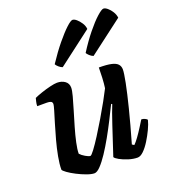

<svg xmlns="http://www.w3.org/2000/svg" viewBox="-140 -877 870 980"><g transform="rotate(-20 295.0 -387.0)"><path d="M205 0Q189 0 164 -9Q139 -18 113.8 -31Q88.5 -44 71.2 -56.5Q54 -69 52 -75Q52 -105 59.5 -145.2Q67 -185.5 78.5 -227.8Q90 -270 101.5 -307.8Q113 -345.5 120.8 -371.5Q128.5 -397.5 128.5 -404Q128.5 -415 120.5 -418.5Q112.5 -422 99.5 -422H47Q47 -434 50 -446Q53 -458 54.5 -464Q69 -471 94 -479.5Q119 -488 143.8 -494Q168.5 -500 182.5 -500Q207.5 -500 225 -487.5Q242.5 -475 242.5 -451.5Q242.5 -437.5 234.5 -407.2Q226.5 -377 214.5 -337.8Q202.5 -298.5 190.5 -257.2Q178.5 -216 170.8 -180.2Q163 -144.5 163 -121.5Q172.5 -110.5 189.8 -100.5Q207 -90.5 215.5 -90.5Q221 -90.5 238.2 -113.5Q255.5 -136.5 278.8 -173Q302 -209.5 326.5 -250.8Q351 -292 371.5 -329.2Q392 -366.5 403.5 -389.5Q407 -413.5 408.5 -444.8Q410 -476 410 -500Q453 -500 477.2 -494.5Q501.5 -489 511.8 -477.5Q522 -466 522 -448.5Q522 -430 512 -379.2Q502 -328.5 482.5 -251Q463 -173.5 434 -73L445 -66Q456 -76.5 470.5 -96.5Q485 -116.5 499.2 -139Q513.5 -161.5 523 -177Q532 -177 542 -172.5Q552 -168 554 -163Q549 -142 536 -114.5Q523 -87 506.5 -60.5Q490 -34 472.5 -17Q455 0 439.5 0Q416.5 0 390.2 -8.2Q364 -16.5 345 -27.2Q326 -38 323 -45L374.5 -201Q385 -233 395 -260.5Q405 -288 410.5 -301L405.5 -304Q389 -270 368.2 -229Q347.5 -188 324.8 -147.5Q302 -107 279.8 -73.5Q257.5 -40 238.2 -20Q219 0 205 0ZM405 -564.5Q394 -568.5 384.5 -577.5Q375 -586.5 372 -592.5Q405.5 -645.5 438.8 -686.5Q472 -727.5 498.2 -751Q524.5 -774.5 534.5 -774.5Q544 -774.5 556.2 -764.2Q568.5 -754 578.2 -738.2Q588 -722.5 590 -705ZM237.5 -564.5Q227.5 -567.5 217.2 -576.8Q207 -586 204 -592.5Q240 -647 273.5 -687.8Q307 -728.5 331.8 -751.5Q356.5 -774.5 366.5 -774.5Q376 -774.5 388 -764.2Q400 -754 410.2 -738.2Q420.5 -722.5 422 -705Z"/></g></svg>

Font: Texturina Medium
Style: Italic
Weight: 500
Italic angle: -11°
Designer: Guillermo Torres Carreño
Foundry: Omnibus-Type
Version: Version 1.002